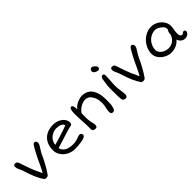

<svg xmlns="http://www.w3.org/2000/svg" viewBox="231 -1968 3203 3203"><g transform="rotate(-45 1833.0 -366.0)"><path d="M242.7 2.9Q197.3 -62.5 165.5 -136.2Q133.8 -210 110.4 -283.2Q103.5 -305.2 96.2 -327.9Q88.9 -350.6 80.6 -372.6Q75.2 -386.2 68.6 -399.4Q62 -412.6 55.9 -425.8Q49.8 -439 45.7 -452.9Q41.5 -466.8 41.5 -482.9Q41.5 -489.7 42.7 -497.1Q43.9 -504.4 48.1 -510.7Q52.2 -517.1 59.3 -521Q66.4 -524.9 78.1 -524.9Q93.3 -524.9 103 -522.2Q112.8 -519.5 119.6 -513.2Q126.5 -506.8 131.1 -496.3Q135.7 -485.8 141.1 -470.7Q154.8 -430.2 168.7 -387.9Q182.6 -345.7 198.5 -303Q214.4 -260.3 232.2 -217.5Q250 -174.8 272 -133.3Q273.9 -129.4 276.4 -122.3Q278.8 -115.2 281.5 -108.2Q284.2 -101.1 286.9 -95.7Q289.6 -90.3 292.5 -90.3Q296.4 -90.3 305.7 -106Q314.9 -121.6 327.1 -146Q339.4 -170.4 353.5 -200.2Q367.7 -230 381.1 -258.8Q394.5 -287.6 405.8 -311.8Q417 -335.9 423.8 -349.1Q429.2 -359.9 437.7 -376.2Q446.3 -392.6 456.5 -411.9Q466.8 -431.2 477.5 -450.9Q488.3 -470.7 498.5 -488Q508.8 -505.4 517.6 -518.3Q526.4 -531.2 532.2 -536.6Q539.1 -541.5 546.4 -544.7Q553.7 -547.9 560.1 -547.9Q577.6 -547.9 588.4 -533.2Q599.1 -518.6 599.1 -496.6Q599.1 -477.1 585.2 -452.6Q571.3 -428.2 552.7 -398.9Q539.6 -378.4 525.4 -355.2Q511.2 -332 502 -310.1Q493.2 -289.6 481 -263.9Q468.8 -238.3 454.1 -210.2Q439.5 -182.1 423.1 -152.8Q406.7 -123.5 390.4 -96.2Q374 -68.8 358.2 -44.4Q342.3 -20 328.6 -2Q321.8 7.3 307.1 11.5Q292.5 15.6 278.3 15.6Q267.1 15.6 256.1 11.2Q245.1 6.8 242.7 2.9Z M684.1 -231.9Q684.1 -301.3 704.1 -357.4Q724.1 -413.6 763.2 -453.1Q802.2 -492.7 859.1 -514.2Q916 -535.6 990.2 -535.6Q1015.6 -535.6 1042.2 -530.3Q1068.8 -524.9 1093.8 -514.6Q1118.7 -504.4 1140.9 -489.3Q1163.1 -474.1 1179.7 -454.3Q1196.3 -434.6 1205.8 -410.4Q1215.3 -386.2 1215.3 -357.9Q1215.3 -335.9 1205.6 -326.2Q1195.8 -316.4 1179.7 -312.5Q1165.5 -308.6 1146.7 -305.4Q1127.9 -302.2 1104.5 -294.9L777.8 -193.4Q784.2 -163.6 798.6 -142.6Q813 -121.6 832.3 -107.4Q851.6 -93.3 874.3 -85Q897 -76.7 919.9 -72.5Q942.9 -68.4 964.6 -67.1Q986.3 -65.9 1003.9 -65.9Q1031.7 -65.9 1059.1 -72.3Q1086.4 -78.6 1109.4 -86.4Q1132.3 -94.2 1149.7 -100.6Q1167 -106.9 1174.8 -106.9Q1200.7 -106.9 1212.6 -95.2Q1224.6 -83.5 1224.6 -58.6Q1224.6 -42.5 1208.3 -30.8Q1191.9 -19 1166 -11.2Q1140.1 -3.4 1108.6 1.2Q1077.1 5.9 1047.1 8.1Q1017.1 10.3 992.2 11Q967.3 11.7 954.6 11.7Q920.9 11.7 887.5 3.2Q854 -5.4 824 -21Q793.9 -36.6 768.3 -58.8Q742.7 -81.1 723.9 -108.2Q705.1 -135.3 694.6 -166.5Q684.1 -197.8 684.1 -231.9ZM775.4 -270Q798.3 -276.9 828.1 -285.6Q857.9 -294.4 890.9 -304.4Q923.8 -314.5 957.8 -325.2Q991.7 -335.9 1023.2 -346.4Q1054.7 -356.9 1081.3 -366.5Q1107.9 -376 1126 -384.3Q1120.6 -402.8 1107.9 -416.3Q1095.2 -429.7 1075.9 -438.2Q1056.6 -446.8 1031.2 -450.9Q1005.9 -455.1 975.6 -455.1Q961.9 -455.1 943.1 -451.2Q924.3 -447.3 903.6 -438.7Q882.8 -430.2 861.6 -416Q840.3 -401.9 822.8 -381.3Q805.2 -360.8 792.5 -333.3Q779.8 -305.7 775.4 -270Z M1379.9 -43.9Q1379.9 -51.3 1380.4 -64Q1380.9 -76.7 1380.9 -97.2Q1380.9 -130.4 1378.9 -167.2Q1377 -204.1 1374.8 -243.9Q1372.6 -283.7 1370.8 -325.9Q1369.1 -368.2 1369.1 -412.6Q1369.1 -429.7 1370.6 -450.9Q1372.1 -472.2 1376.5 -490.5Q1380.9 -508.8 1389.2 -521.2Q1397.5 -533.7 1411.6 -533.7Q1426.8 -533.7 1435.3 -524.2Q1443.8 -514.6 1448 -499.8Q1452.1 -484.9 1452.9 -466.1Q1453.6 -447.3 1453.6 -428.2Q1470.7 -453.1 1497.1 -473.4Q1523.4 -493.7 1553.5 -507.8Q1583.5 -522 1614.3 -529.8Q1645 -537.6 1671.4 -537.6Q1719.2 -537.6 1755.6 -523.7Q1792 -509.8 1818.6 -485.8Q1845.2 -461.9 1863 -430.4Q1880.9 -398.9 1891.6 -363.8Q1902.3 -328.6 1907 -291.7Q1911.6 -254.9 1911.6 -220.7V-137.7Q1911.6 -106 1907.5 -76.4Q1903.3 -46.9 1895.5 -24.2Q1887.7 -1.5 1876.2 12.5Q1864.7 26.4 1850.1 26.4Q1839.4 26.4 1830.1 24.9Q1820.8 23.4 1813.7 17.8Q1806.6 12.2 1802.7 0.5Q1798.8 -11.2 1798.8 -31.7Q1798.8 -50.8 1802.7 -71.5Q1806.6 -92.3 1811.3 -113.3Q1815.9 -134.3 1819.8 -155.3Q1823.7 -176.3 1823.7 -196.8Q1823.7 -219.7 1822.5 -242.4Q1821.3 -265.1 1817.4 -287.1Q1813.5 -309.1 1806.4 -329.8Q1799.3 -350.6 1787.1 -369.6Q1777.3 -385.3 1766.8 -400.1Q1756.3 -415 1741.5 -426.8Q1726.6 -438.5 1705.6 -445.6Q1684.6 -452.6 1653.8 -452.6Q1632.8 -452.6 1606 -444.1Q1579.1 -435.5 1552 -419.7Q1524.9 -403.8 1500.2 -381.6Q1475.6 -359.4 1459 -332V-207Q1459 -200.7 1459.7 -190.7Q1460.4 -180.7 1461.9 -168.5Q1463.4 -156.2 1465.6 -142.6Q1467.8 -128.9 1470.2 -115.7Q1474.1 -95.2 1479.5 -76.7Q1484.9 -58.1 1484.9 -42Q1484.9 -30.8 1483.9 -20.5Q1482.9 -10.3 1478.8 -2.7Q1474.6 4.9 1465.8 9.3Q1457 13.7 1441.4 13.7Q1431.2 13.7 1420.4 12Q1409.7 10.3 1400.6 4.4Q1391.6 -1.5 1385.7 -12.9Q1379.9 -24.4 1379.9 -43.9Z M2163.1 -640.6Q2154.8 -640.6 2139.4 -644.8Q2124 -648.9 2109.1 -657.2Q2094.2 -665.5 2083.3 -678.2Q2072.3 -690.9 2072.3 -708Q2072.3 -716.3 2075.7 -725.1Q2079.1 -733.9 2085.2 -741.2Q2091.3 -748.5 2100.1 -753.2Q2108.9 -757.8 2119.6 -757.8Q2128.9 -757.8 2142.8 -750.5Q2156.7 -743.2 2169.4 -731.7Q2182.1 -720.2 2191.4 -706.3Q2200.7 -692.4 2200.7 -679.2Q2200.7 -675.8 2198.5 -669.4Q2196.3 -663.1 2191.7 -656.7Q2187 -650.4 2179.9 -645.5Q2172.9 -640.6 2163.1 -640.6ZM2095.2 -34.7Q2094.2 -38.6 2093 -49.8Q2091.8 -61 2090.6 -86.9Q2089.4 -112.8 2088.6 -157Q2087.9 -201.2 2087.9 -271Q2087.9 -325.7 2094.5 -383.1Q2101.1 -440.4 2110.8 -491.7Q2111.3 -496.1 2114.5 -503.7Q2117.7 -511.2 2123.3 -518.8Q2128.9 -526.4 2136.7 -532Q2144.5 -537.6 2154.8 -537.6Q2165.5 -537.6 2172.4 -533.9Q2179.2 -530.3 2182.9 -523.7Q2186.5 -517.1 2188 -508.5Q2189.5 -500 2189.5 -490.7Q2189.5 -464.8 2187.5 -433.8Q2185.5 -402.8 2183.3 -370.8Q2181.2 -338.9 2179.4 -308.1Q2177.7 -277.3 2177.7 -252.4Q2177.7 -230.5 2180.9 -202.6Q2184.1 -174.8 2188.2 -145.5Q2192.4 -116.2 2195.6 -88.1Q2198.7 -60.1 2198.7 -37.1Q2198.7 -13.2 2186.5 -0.2Q2174.3 12.7 2159.2 12.7Q2129.9 12.7 2115.2 2.2Q2100.6 -8.3 2095.2 -34.7Z M2529.8 2.9Q2484.4 -62.5 2452.6 -136.2Q2420.9 -210 2397.5 -283.2Q2390.6 -305.2 2383.3 -327.9Q2376 -350.6 2367.7 -372.6Q2362.3 -386.2 2355.7 -399.4Q2349.1 -412.6 2343 -425.8Q2336.9 -439 2332.8 -452.9Q2328.6 -466.8 2328.6 -482.9Q2328.6 -489.7 2329.8 -497.1Q2331.1 -504.4 2335.2 -510.7Q2339.4 -517.1 2346.4 -521Q2353.5 -524.9 2365.2 -524.9Q2380.4 -524.9 2390.1 -522.2Q2399.9 -519.5 2406.7 -513.2Q2413.6 -506.8 2418.2 -496.3Q2422.9 -485.8 2428.2 -470.7Q2441.9 -430.2 2455.8 -387.9Q2469.7 -345.7 2485.6 -303Q2501.5 -260.3 2519.3 -217.5Q2537.1 -174.8 2559.1 -133.3Q2561 -129.4 2563.5 -122.3Q2565.9 -115.2 2568.6 -108.2Q2571.3 -101.1 2574 -95.7Q2576.7 -90.3 2579.6 -90.3Q2583.5 -90.3 2592.8 -106Q2602.1 -121.6 2614.3 -146Q2626.5 -170.4 2640.6 -200.2Q2654.8 -230 2668.2 -258.8Q2681.6 -287.6 2692.9 -311.8Q2704.1 -335.9 2710.9 -349.1Q2716.3 -359.9 2724.9 -376.2Q2733.4 -392.6 2743.7 -411.9Q2753.9 -431.2 2764.6 -450.9Q2775.4 -470.7 2785.6 -488Q2795.9 -505.4 2804.7 -518.3Q2813.5 -531.2 2819.3 -536.6Q2826.2 -541.5 2833.5 -544.7Q2840.8 -547.9 2847.2 -547.9Q2864.7 -547.9 2875.5 -533.2Q2886.2 -518.6 2886.2 -496.6Q2886.2 -477.1 2872.3 -452.6Q2858.4 -428.2 2839.8 -398.9Q2826.7 -378.4 2812.5 -355.2Q2798.3 -332 2789.1 -310.1Q2780.3 -289.6 2768.1 -263.9Q2755.9 -238.3 2741.2 -210.2Q2726.6 -182.1 2710.2 -152.8Q2693.8 -123.5 2677.5 -96.2Q2661.1 -68.8 2645.3 -44.4Q2629.4 -20 2615.7 -2Q2608.9 7.3 2594.2 11.5Q2579.6 15.6 2565.4 15.6Q2554.2 15.6 2543.2 11.2Q2532.2 6.8 2529.8 2.9Z M2983.9 -208Q2983.9 -246.1 2994.9 -287.4Q3005.9 -328.6 3026.4 -364.3Q3045.9 -399.9 3074.5 -431.2Q3103 -462.4 3138.2 -485.6Q3173.3 -508.8 3214.1 -522.2Q3254.9 -535.6 3299.3 -535.6Q3333 -535.6 3364.3 -526.6Q3395.5 -517.6 3422.9 -502Q3450.2 -486.3 3472.9 -464.8Q3495.6 -443.4 3511.7 -418.7Q3527.8 -394 3536.6 -367.2Q3545.4 -340.3 3545.4 -313.5Q3545.4 -289.6 3542.7 -271.2Q3540 -252.9 3536.1 -234.9Q3533.2 -216.3 3530.3 -196.5Q3527.3 -176.8 3527.3 -150.4Q3527.3 -127.4 3530.8 -112.5Q3534.2 -97.7 3540.5 -88.4Q3546.9 -79.1 3555.9 -75.4Q3564.9 -71.8 3576.2 -71.8Q3579.1 -71.8 3583.5 -73.5Q3587.9 -75.2 3591.8 -77.4Q3595.7 -79.6 3598.6 -81.8Q3601.6 -84 3602.5 -85.4Q3607.9 -90.8 3613 -95Q3618.2 -99.1 3627 -99.1Q3644.5 -99.1 3653.6 -90.8Q3662.6 -82.5 3662.6 -63.5Q3662.6 -51.8 3655.5 -39.1Q3648.4 -26.4 3635.7 -15.9Q3623 -5.4 3605.5 1.5Q3587.9 8.3 3566.4 8.3Q3523.4 8.3 3492.9 -15.9Q3462.4 -40 3449.2 -82Q3431.2 -63 3409.7 -45.7Q3388.2 -28.3 3362.3 -15.4Q3336.4 -2.4 3304.9 5.1Q3273.4 12.7 3235.4 12.7Q3206.5 12.7 3176.5 4.9Q3146.5 -2.9 3118.4 -17.1Q3090.3 -31.2 3065.9 -51.5Q3041.5 -71.8 3023.2 -96.2Q3004.9 -120.6 2994.4 -148.9Q2983.9 -177.2 2983.9 -208ZM3075.2 -209Q3075.2 -178.7 3091.6 -153.3Q3107.9 -127.9 3133.8 -109.9Q3159.7 -91.8 3191.7 -81.8Q3223.6 -71.8 3254.4 -71.8Q3295.4 -71.8 3329.8 -87.4Q3364.3 -103 3388.9 -127.9Q3413.6 -152.8 3427.2 -183.8Q3440.9 -214.8 3440.9 -245.1Q3440.9 -262.2 3448.5 -275.1Q3456.1 -288.1 3462.9 -299.8Q3464.8 -302.2 3465.1 -307.4Q3465.3 -312.5 3465.1 -318.1Q3464.8 -323.7 3464.4 -328.6Q3463.9 -333.5 3463.9 -335.4Q3463.9 -346.2 3456.5 -358.9Q3449.2 -371.6 3436.8 -384.3Q3424.3 -397 3408.4 -408.9Q3392.6 -420.9 3376 -430.2Q3359.4 -439.5 3342.8 -445.1Q3326.2 -450.7 3313 -450.7Q3275.9 -450.7 3243.9 -440.4Q3211.9 -430.2 3185.5 -412.6Q3159.2 -395 3138.4 -371.3Q3117.7 -347.7 3103.8 -320.8Q3089.8 -293.9 3082.5 -265.1Q3075.2 -236.3 3075.2 -209Z"/></g></svg>

Font: Short Stack
Style: Regular
Weight: 400
Designer: James Grieshaber
Foundry: James Grieshaber
Version: Version 1.002